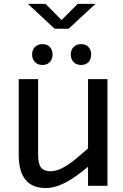

<svg xmlns="http://www.w3.org/2000/svg" viewBox="-20 -958 636 990"><path d="M215.5 11.5Q76.5 11.5 76.5 -160.5V-550H176.5V-160.5Q176.5 -112.5 191.8 -93.8Q207 -75 239.5 -75Q270 -75 302.2 -92Q334.5 -109 367.8 -136.2Q401 -163.5 434 -193V-550H534V0H434V-98Q403.5 -72.5 367.5 -47.2Q331.5 -22 293 -5.2Q254.5 11.5 215.5 11.5ZM199 -623Q174.5 -623 160 -638.2Q145.5 -653.5 145.5 -677Q145.5 -700.5 160 -715.5Q174.5 -730.5 199 -730.5Q223 -730.5 237 -715.5Q251 -700.5 251 -677Q251 -653.5 237 -638.2Q223 -623 199 -623ZM398 -623Q373.5 -623 359.2 -638.2Q345 -653.5 345 -677Q345 -700.5 359.2 -715.5Q373.5 -730.5 398 -730.5Q423 -730.5 436.5 -715.5Q450 -700.5 450 -677Q450 -653.5 436.5 -638.2Q423 -623 398 -623ZM124 -938H215L297.5 -854.5L380.5 -938H472L334 -810H261.5Z"/></svg>

Font: Junction Medium
Style: Regular
Weight: 500
Designer: Caroline Hadilaksono
Foundry: Caroline Hadilaksono, Tyler Finck, The League of Moveable Type
Version: Version 2.000; ttfautohint (v1.8.3)